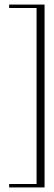

<svg xmlns="http://www.w3.org/2000/svg" viewBox="-20 -770 236 840"><path d="M175 -750V50H20V35H140V-735H20V-750Z"/></svg>

Font: Dorsa
Style: Regular
Weight: 400
Version: Version 1.002